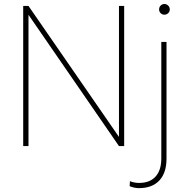

<svg xmlns="http://www.w3.org/2000/svg" viewBox="-20 -741 965 974"><path d="M609.9 0H583.5L124.5 -666V0H97.7V-710.9H124.5L583.5 -46.4V-710.9H609.9ZM824.7 -528.3V63Q824.7 136.2 788.1 174.8Q751.5 213.4 685.5 213.4Q661.6 213.4 637.7 203.6L639.2 178.2Q662.6 187 685.5 187Q740.2 187 769.3 154.5Q798.3 122.1 798.3 63V-528.3ZM787.1 -693.4Q787.1 -704.6 794.9 -712.6Q802.7 -720.7 814 -720.7Q825.2 -720.7 833.3 -712.6Q841.3 -704.6 841.3 -693.4Q841.3 -682.1 833.3 -674.3Q825.2 -666.5 814 -666.5Q802.7 -666.5 794.9 -674.3Q787.1 -682.1 787.1 -693.4Z"/></svg>

Font: Roboto Thin
Style: Regular
Weight: 250
Designer: Google
Version: Version 2.134; 2016